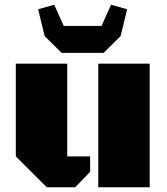

<svg xmlns="http://www.w3.org/2000/svg" viewBox="-20 -786 699 806"><path d="M608.4 -518.6V0H392.6V-518.6ZM262.2 -129.4H358.4V-64.9L295.9 0H176.3L46.4 -129.4V-518.6H262.2ZM140.1 -747.1 207.5 -766.1 247.6 -677.2H406.2L446.3 -766.1L513.7 -747.1L486.3 -634.3L415 -564H238.8L167.5 -634.3Z"/></svg>

Font: Black Ops One
Style: Regular
Weight: 400
Designer: James Grieshaber
Foundry: James Grieshaber
Version: Version 1.002